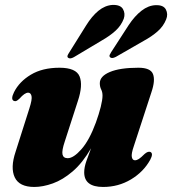

<svg xmlns="http://www.w3.org/2000/svg" viewBox="-20 -748 700 781"><path d="M591.5 -130Q605 -124 591 -98Q564 -49 512.8 -18.2Q461.5 12.5 399.5 12.5Q322.5 12.5 322.5 -47Q322.5 -67.5 331.5 -93.2Q340.5 -119 350.5 -145Q316 -85.5 275.8 -51Q235.5 -16.5 195 -2Q154.5 12.5 119.5 12.5Q58.5 12.5 40 -26.5Q21.5 -65.5 43.5 -131L99.5 -307Q111.5 -344 108.2 -357.5Q105 -371 94.5 -371Q80.5 -371 59.5 -347Q51 -339 46.2 -337.2Q41.5 -335.5 36.5 -337.5Q22.5 -343.5 37 -373Q58.5 -416 105.5 -444.2Q152.5 -472.5 222 -472.5Q289.5 -472.5 303.8 -437Q318 -401.5 297 -338L243.5 -172.5Q231 -135.5 234.2 -120Q237.5 -104.5 255.5 -104.5Q279 -104.5 311.2 -141Q343.5 -177.5 370 -249.5Q382.5 -284 389.8 -313.2Q397 -342.5 397 -359Q397 -373.5 391.5 -384.2Q386 -395 386 -409.5Q386 -438 427 -455.2Q468 -472.5 543 -472.5Q592 -472.5 602.2 -447Q612.5 -421.5 596 -373L524.5 -154Q513.5 -122.5 516.2 -109.2Q519 -96 529 -96Q536.5 -96 545 -101.5Q553.5 -107 568.5 -122Q582 -133.5 591.5 -130ZM330 -644Q353.5 -682 380.2 -704Q407 -726 437.5 -728Q470 -729 480.2 -711Q490.5 -693 483.5 -672Q473 -644 450 -623Q427 -602 393.5 -583L280.5 -515.5Q264.5 -506.5 256.5 -513.5Q253 -517.5 255 -522.5Q257 -527.5 261 -533.5ZM503.5 -646Q528 -683 555.8 -704.5Q583.5 -726 613.5 -727Q645 -728 654.8 -709.2Q664.5 -690.5 656 -669.5Q645 -641.5 621.5 -620.8Q598 -600 565 -582L451 -516.5Q434 -508 427.5 -515.5Q424 -519.5 426.2 -524.8Q428.5 -530 432 -535.5Z"/></svg>

Font: Fraunces 72pt Black
Style: Italic
Weight: 900
Italic angle: -16°
Version: Version 1.000;[b76b70a41]